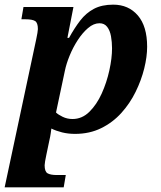

<svg xmlns="http://www.w3.org/2000/svg" viewBox="-50 -566 693 826"><path d="M106 -398Q109 -411 111 -424Q113 -437 113 -441Q113 -468 101 -475.5Q89 -483 60 -483H42L51 -536H266L240 -403H247Q270 -445 295 -477.5Q320 -510 354 -528Q388 -546 437 -546Q503 -546 543 -499.5Q583 -453 583 -365Q583 -322 570.5 -271.5Q558 -221 533.5 -171Q509 -121 472 -80Q435 -39 385 -14.5Q335 10 273 10Q243 10 217 3.5Q191 -3 171 -13Q170 -5 168 9Q166 23 163 35L149 102Q146 115 144 128Q142 141 142 145Q142 172 154.5 179.5Q167 187 195 187H233L224 240H-30ZM262 -54Q303 -54 334.5 -85Q366 -116 387.5 -163.5Q409 -211 420.5 -263.5Q432 -316 432 -358Q432 -385 427.5 -410Q423 -435 411 -450.5Q399 -466 378 -466Q353 -466 329 -445.5Q305 -425 284.5 -393.5Q264 -362 249.5 -326.5Q235 -291 229 -261L191 -82Q200 -73 219.5 -63.5Q239 -54 262 -54Z"/></svg>

Font: Noto Serif
Style: Bold Italic
Weight: 700
Italic angle: -12°
Designer: Monotype Design Team
Foundry: Monotype Imaging Inc.
Version: Version 2.013